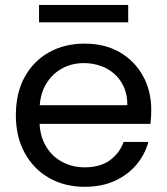

<svg xmlns="http://www.w3.org/2000/svg" viewBox="-20 -729 660 758"><path d="M119.1 -239.9 119.9 -313.7H482.8Q483 -353.8 469.4 -384.7Q455.8 -415.6 431.8 -437Q407.7 -458.5 376.5 -469.2Q345.4 -479.9 310.2 -479.9Q262.8 -479.9 223.3 -457.8Q183.7 -435.7 159.8 -393.7Q135.9 -351.7 135.9 -290.1V-254.9Q135.9 -195.6 160.2 -153.7Q184.5 -111.8 225.1 -90.1Q265.8 -68.4 314 -68.4Q376 -68.4 414.3 -96.7Q452.7 -124.9 467.9 -168.6H565.7Q552.2 -118.9 518.7 -79Q485.2 -39 433.8 -15.2Q382.4 8.5 314 8.5Q235.9 8.5 174.7 -26Q113.4 -60.5 78 -124.4Q42.6 -188.3 42.6 -274.5Q42.6 -361.5 77.3 -424.7Q111.9 -487.8 173.2 -522.3Q234.4 -556.8 314 -556.8Q393.9 -556.8 452.7 -522.7Q511.5 -488.6 544.3 -429.5Q577.1 -370.5 577.1 -295.4Q577.1 -280.1 576.3 -267Q575.6 -253.9 573.8 -239.9ZM134.1 -640.9V-709.5H486.1V-640.9Z"/></svg>

Font: Poppins Variable
Style: Regular
Weight: 100
Designer: Jonny Pinhorn
Foundry: Indian Type Foundry
Version: Version 6.000